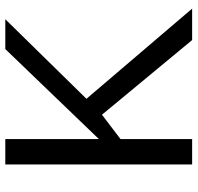

<svg xmlns="http://www.w3.org/2000/svg" viewBox="-30 -698 728 707"><g transform="rotate(-90 333.5 -344.0)"><path d="M540 0 265.1 -332 175.3 -263.7V0H82V-688H175.3V-343.3L506.8 -688H616.7L323.7 -389.2L655.8 0Z"/></g></svg>

Font: Arial
Style: Regular
Weight: 400
Designer: Steve Matteson
Foundry: Ascender Corporation
Version: Version 2.00.3